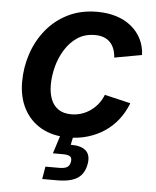

<svg xmlns="http://www.w3.org/2000/svg" viewBox="-54 -599 690 848"><g transform="rotate(5 291.5 -174.5)"><path d="M264.2 11.2Q193.8 11.2 143.6 -17.1Q93.3 -45.4 66.2 -96.7Q39.1 -147.9 39.1 -216.3Q39.1 -280.3 59.1 -340.3Q79.1 -400.4 117.9 -448.2Q156.7 -496.1 213.4 -524.4Q270 -552.7 343.3 -552.7Q389.6 -552.7 427.7 -540.8Q465.8 -528.8 493.9 -506.1Q522 -483.4 538.3 -451.7Q554.7 -419.9 556.6 -379.9L435.1 -357.9Q433.6 -379.4 427.2 -396.2Q420.9 -413.1 409.4 -425Q397.9 -437 381.1 -443.4Q364.3 -449.7 341.8 -449.7Q297.4 -449.7 264.6 -428Q231.9 -406.2 210 -370.8Q188 -335.4 177.2 -294.2Q166.5 -252.9 166.5 -213.9Q166.5 -178.2 177 -150.6Q187.5 -123 210 -107.4Q232.4 -91.8 268.1 -91.8Q292 -91.8 313.7 -99.1Q335.4 -106.4 353.5 -119.4Q371.6 -132.3 385.7 -150.4Q399.9 -168.5 408.2 -190.4L523.4 -163.1Q507.8 -122.6 482.7 -90.3Q457.5 -58.1 424.1 -35.6Q390.6 -13.2 350.3 -1Q310.1 11.2 264.2 11.2ZM165 204.1 174.3 148.4H234.9Q259.3 148.4 270.5 141.4Q281.7 134.3 284.7 117.7Q287.6 101.1 279.1 94Q270.5 86.9 245.1 86.9H202.1L236.8 -22H290L286.1 0L277.3 42.5Q323.7 42 344.7 61.3Q365.7 80.6 359.4 119.1Q352.1 163.6 321.8 183.8Q291.5 204.1 230 204.1Z"/></g></svg>

Font: Inter SemiBold
Style: Italic
Weight: 600
Italic angle: -9.3988°
Designer: Rasmus Andersson
Foundry: rsms
Version: Version 4.001;git-66647c0bb